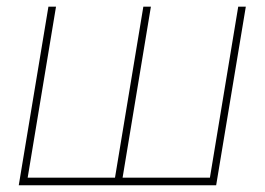

<svg xmlns="http://www.w3.org/2000/svg" viewBox="-20 -549 784 569"><path d="M123.5 -529.3H146L62 -22.5H320.8L404.8 -529.3H427.2L343.3 -22.5H602.1L686 -529.3H708.5L620.6 0H35.6Z"/></svg>

Font: Inter 24pt Thin
Style: Italic
Weight: 250
Italic angle: -9.3988°
Version: Version 4.001;git-66647c0bb